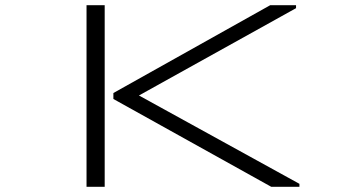

<svg xmlns="http://www.w3.org/2000/svg" viewBox="-20 -720 1392 740"><path d="M313.5 -700V0H383.5V-700ZM417 -338.5 1025.5 0H1134V-11.5L515.5 -352L1121 -688.5V-700H1021.5L417 -361.5Z"/></svg>

Font: Melete Light
Style: Regular
Weight: 300
Width: 6
Designer: Sora Sagano
Foundry: DOT COLON
Version: Version 0.200;FEAKit 1.0